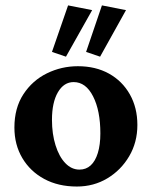

<svg xmlns="http://www.w3.org/2000/svg" viewBox="-20 -681 561 709"><path d="M263.7 7.8Q195.3 7.8 143.6 -20Q91.8 -47.9 62.5 -97.2Q33.2 -146.5 33.2 -210Q33.2 -282.2 66.4 -333Q99.6 -383.8 153.3 -410.2Q207 -436.5 267.6 -436.5Q333 -436.5 382.3 -409.2Q431.6 -381.8 459.5 -332.5Q487.3 -283.2 487.3 -219.7Q487.3 -155.3 457 -104Q426.8 -52.7 376.5 -22.5Q326.2 7.8 263.7 7.8ZM273.4 -54.7Q297.9 -54.7 314.9 -70.3Q332 -85.9 341.3 -116.2Q350.6 -146.5 350.6 -188.5Q350.6 -272.5 323.7 -325.2Q296.9 -377.9 252 -377.9Q215.8 -377.9 193.8 -340.3Q171.9 -302.7 171.9 -238.3Q171.9 -186.5 185.1 -144.5Q198.2 -102.5 221.2 -78.6Q244.1 -54.7 273.4 -54.7ZM349.6 -471.7 297.9 -489.3 356.4 -661.1 445.3 -643.6ZM223.6 -471.7 171.9 -489.3 231.4 -661.1 320.3 -643.6Z"/></svg>

Font: Crimson Pro ExtraLight
Style: Bold
Weight: 700
Version: Version 1.002